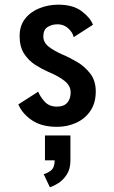

<svg xmlns="http://www.w3.org/2000/svg" viewBox="-20 -532 490 822"><path d="M224.5 11Q158.5 11 117 -17Q75.5 -45 58.5 -85L143.5 -139.5Q152.5 -117 171.8 -96.2Q191 -75.5 223.5 -75.5Q253.5 -75.5 268 -92.2Q282.5 -109 282.5 -136Q282.5 -164.5 257.2 -185Q232 -205.5 187.5 -224Q160 -236 131.2 -254.2Q102.5 -272.5 83.2 -302.2Q64 -332 64 -377.5Q64 -422.5 88 -452.5Q112 -482.5 150 -497.2Q188 -512 229.5 -512Q292.5 -512 329.5 -484.2Q366.5 -456.5 378 -426L295.5 -373Q290.5 -394.5 271.5 -411.2Q252.5 -428 226.5 -428Q202.5 -428 184 -416.5Q165.5 -405 165.5 -376Q165.5 -350 188.8 -332Q212 -314 248.5 -298Q277.5 -286 310.5 -266.5Q343.5 -247 366.8 -216.5Q390 -186 390 -140.5Q390 -91 367 -57.2Q344 -23.5 306 -6.2Q268 11 224.5 11ZM172.5 154.5V48H281.5V154.5Q281.5 191.5 265.8 215.5Q250 239.5 229.2 252.5Q208.5 265.5 193.5 269.5L167 213.5Q183 210 198.5 197.5Q214 185 214 154.5Z"/></svg>

Font: Trispace Condensed Medium
Style: Regular
Weight: 500
Width: 3
Designer: Tyler Finck
Foundry: Etcetera Type Company
Version: Version 1.210; ttfautohint (v1.8.3)